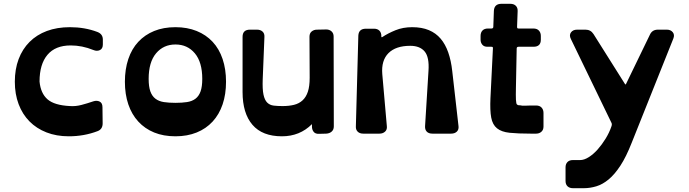

<svg xmlns="http://www.w3.org/2000/svg" viewBox="-20 -703 3623 1010"><path d="M471 -440Q412 -464 352 -464Q271 -464 229.5 -414.5Q188 -365 188 -274Q194 -212 230 -180.5Q266 -149 349 -145Q378 -143 408.5 -151Q439 -159 471 -170Q490 -176 504.5 -168.5Q519 -161 519 -139L520 -54Q520 -23 493 -13Q422 14 342 14Q277 14 224.5 -6.5Q172 -27 135 -64.5Q98 -102 78 -155Q58 -208 58 -273Q58 -339 78 -392Q98 -445 135.5 -482.5Q173 -520 226.5 -540Q280 -560 348 -560Q426 -560 492 -535Q521 -524 521 -495V-469Q521 -447 505.5 -439.5Q490 -432 471 -440Z M903 14Q840 14 791 -6Q742 -26 707.5 -63.5Q673 -101 655 -154Q637 -207 637 -273Q637 -339 655 -392.5Q673 -446 707.5 -483Q742 -520 791 -540Q840 -560 903 -560Q965 -560 1014.5 -540Q1064 -520 1098.5 -483Q1133 -446 1151 -392.5Q1169 -339 1169 -273Q1169 -207 1151 -154Q1133 -101 1098.5 -63.5Q1064 -26 1014.5 -6Q965 14 903 14ZM903 -469Q840 -469 801 -422.5Q762 -376 762 -288Q762 -247 771 -222Q780 -197 798 -183.5Q816 -170 842 -166Q868 -162 903 -162Q937 -162 963.5 -166Q990 -170 1008 -183.5Q1026 -197 1035 -222Q1044 -247 1044 -288Q1044 -376 1005 -422.5Q966 -469 903 -469Z M1659 1Q1639 2 1630 -9.5Q1621 -21 1621 -37V-50Q1557 14 1463 14Q1360 14 1308 -46.5Q1256 -107 1256 -219V-509Q1256 -547 1295 -547H1332Q1350 -547 1361 -537Q1372 -527 1371 -509L1362 -286Q1360 -234 1366 -205.5Q1372 -177 1385.5 -163.5Q1399 -150 1419.5 -147.5Q1440 -145 1467 -145Q1500 -145 1526.5 -151.5Q1553 -158 1571.5 -175Q1590 -192 1599.5 -220.5Q1609 -249 1609 -294L1608 -510Q1608 -528 1619.5 -537.5Q1631 -547 1648 -547L1696 -548Q1713 -548 1724 -538Q1735 -528 1735 -511L1736 -38Q1736 -21 1725 -11Q1714 -1 1696 0Z M2255 0Q2235 0 2225 -10.5Q2215 -21 2216 -39L2234 -330Q2239 -402 2214 -432Q2189 -462 2138 -462Q2062 -462 2023.5 -423.5Q1985 -385 1991 -313L2015 -39Q2017 -21 2005.5 -10.5Q1994 0 1976 0H1891Q1872 0 1861.5 -10.5Q1851 -21 1852 -38L1865 -516Q1867 -552 1905 -552H1947Q1966 -552 1976 -541.5Q1986 -531 1986 -514V-511Q1986 -505 1991 -508Q2021 -528 2060.5 -544Q2100 -560 2148 -560Q2199 -560 2236 -544.5Q2273 -529 2298 -499.5Q2323 -470 2338 -427Q2353 -384 2359 -329L2392 -39Q2394 -21 2383 -10.5Q2372 0 2353 0Z M2772 0Q2704 0 2661 -4.5Q2618 -9 2594.5 -28Q2571 -47 2564 -84.5Q2557 -122 2560 -187L2573 -449Q2573 -454 2571.5 -455.5Q2570 -457 2564 -457H2544Q2526 -457 2517 -468Q2508 -479 2508 -494V-514Q2508 -532 2518 -542.5Q2528 -553 2547 -553H2565Q2575 -553 2575 -562L2578 -646Q2580 -683 2618 -683H2664Q2683 -683 2693.5 -672.5Q2704 -662 2703 -644L2700 -562Q2700 -556 2702 -554.5Q2704 -553 2709 -553H2786Q2805 -553 2815 -542Q2825 -531 2825 -514V-494Q2825 -457 2786 -457H2708Q2698 -457 2698 -448L2694 -243Q2693 -222 2693.5 -206Q2694 -190 2694 -179Q2695 -167 2696 -161.5Q2697 -156 2699 -154Q2701 -152 2704 -150.5Q2707 -149 2717 -149Q2727 -146 2740.5 -147Q2754 -148 2772 -148H2800Q2819 -148 2829 -137Q2839 -126 2839 -109V-37Q2839 -20 2828 -10Q2817 0 2800 0Z M3303 48Q3274 122 3243.5 168.5Q3213 215 3181.5 241Q3150 267 3117 277Q3084 287 3051 287H2994Q2976 287 2965.5 277Q2955 267 2955 249V177Q2955 160 2965 149.5Q2975 139 2994 139H3032Q3053 139 3077.5 123.5Q3102 108 3124.5 82.5Q3147 57 3166 26Q3185 -5 3196 -37Q3201 -50 3196 -58L2983 -498Q2973 -518 2983.5 -532.5Q2994 -547 3016 -547H3060Q3087 -547 3102 -524L3267 -262Q3272 -255 3274 -263L3399 -521Q3411 -547 3441 -547H3488Q3508 -547 3519 -533.5Q3530 -520 3522 -500Z"/></svg>

Font: OpenDyslexic3
Style: Bold
Weight: 700
Designer: Abelardo Gonzalez
Version: Version 1.000;PS 001.001;hotconv 1.0.56